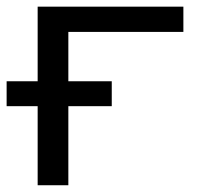

<svg xmlns="http://www.w3.org/2000/svg" viewBox="-22 -548 643 568"><path d="M308.6 -233.9V-307.6H180.2V-453.6H520.5V-528.3H89.4V-307.6H-2.4V-233.9H89.4V0H180.2V-233.9Z"/></svg>

Font: RobotoMono Nerd Font
Style: Regular
Weight: 400
Monospace: yes
Designer: Google
Version: Version 3.000;Nerd Fonts 3.2.1